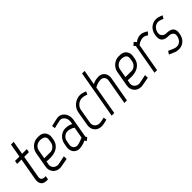

<svg xmlns="http://www.w3.org/2000/svg" viewBox="154 -1669 2649 2649"><g transform="rotate(-45 1478.0 -345.0)"><path d="M74 -130 131 -451H46L55 -501H140L175 -700H228L193 -501H285L276 -451H184L127 -125Q123 -104 126 -90.5Q129 -77 137.5 -68.5Q146 -60 158 -56.5Q170 -53 184 -53H206L196 1H169Q144 1 124 -6.5Q104 -14 91 -29.5Q78 -45 73 -70Q68 -95 74 -130Z M484 -241H486Q504 -241 520.5 -248.5Q537 -256 550.5 -268.5Q564 -281 573 -297Q582 -313 585 -331L592 -373Q596 -397 590.5 -413.5Q585 -430 571.5 -440Q558 -450 539.5 -454.5Q521 -459 500 -459Q481 -459 462.5 -453Q444 -447 429 -436Q414 -425 403.5 -409Q393 -393 389 -373L366 -242ZM336 -368Q341 -398 356 -424Q371 -450 393 -469Q415 -488 441.5 -499Q468 -510 497 -510H531Q559 -510 582.5 -499Q606 -488 621 -469Q636 -450 642.5 -424Q649 -398 643 -368L638 -335Q630 -293 610 -264.5Q590 -236 561 -218Q532 -200 496 -192.5Q460 -185 421 -185Q405 -185 389 -186Q373 -187 357 -189L346 -129Q346 -89 372.5 -65.5Q399 -42 438 -42Q442 -42 464 -46.5Q486 -51 511 -56Q540 -62 576 -70L578 -17Q540 -9 509 -4Q483 1 458.5 5Q434 9 429 9Q397 9 370 -2.5Q343 -14 325 -35Q307 -56 299 -84.5Q291 -113 297 -147Z M960 -243Q960 -244 952 -249.5Q944 -255 930 -261.5Q916 -268 896 -273.5Q876 -279 853 -279Q836 -279 819.5 -272Q803 -265 789.5 -253Q776 -241 766.5 -225.5Q757 -210 754 -192L743 -129Q737 -94 756.5 -68.5Q776 -43 810 -43Q825 -43 845.5 -48.5Q866 -54 885 -61Q907 -69 931 -79ZM977 -49 993 -31 951 5 928 -22Q893 -4 857.5 3Q822 10 802 10Q774 10 751.5 -1.5Q729 -13 714.5 -32.5Q700 -52 694.5 -78Q689 -104 694 -133L704 -189Q709 -218 723.5 -243.5Q738 -269 759.5 -288Q781 -307 807.5 -318Q834 -329 862 -329Q869 -329 883 -328Q897 -327 913.5 -324Q930 -321 945.5 -315.5Q961 -310 972 -301L978 -335Q982 -358 978 -380.5Q974 -403 962.5 -421Q951 -439 934 -450Q917 -461 895 -461Q887 -461 865.5 -456Q844 -451 821 -446Q794 -440 763 -432L757 -479Q791 -487 820 -494Q845 -500 869 -505Q893 -510 903 -510Q935 -510 960.5 -495Q986 -480 1002.5 -455.5Q1019 -431 1026 -399.5Q1033 -368 1027 -335Z M1160 -148Q1155 -124 1160.5 -104.5Q1166 -85 1178.5 -71Q1191 -57 1209 -49.5Q1227 -42 1249 -42Q1259 -42 1274.5 -44.5Q1290 -47 1305 -50Q1323 -54 1341 -59L1349 -13Q1328 -6 1309 -2Q1292 2 1273 5Q1254 8 1240 8Q1207 8 1180.5 -3.5Q1154 -15 1136.5 -36Q1119 -57 1111.5 -85.5Q1104 -114 1110 -148L1146 -357Q1152 -391 1169.5 -419.5Q1187 -448 1212 -468Q1237 -488 1267.5 -499.5Q1298 -511 1331 -511Q1347 -511 1364 -507Q1381 -503 1395 -498Q1412 -493 1427 -486L1408 -443Q1394 -448 1379 -452Q1366 -456 1351 -459Q1336 -462 1322 -462Q1300 -462 1279.5 -454.5Q1259 -447 1242 -433Q1225 -419 1212.5 -400Q1200 -381 1196 -357Z M1687 0 1752 -372Q1755 -390 1751.5 -406Q1748 -422 1738.5 -433.5Q1729 -445 1715 -452Q1701 -459 1684 -459Q1675 -459 1661.5 -457.5Q1648 -456 1632 -452Q1616 -448 1598 -441Q1580 -434 1564 -424L1490 0H1439L1562 -700H1612L1573 -482Q1617 -503 1646.5 -506.5Q1676 -510 1693 -510Q1721 -510 1743 -499Q1765 -488 1780 -468.5Q1795 -449 1801 -423.5Q1807 -398 1802 -369L1737 0Z M2068 -241H2070Q2088 -241 2104.5 -248.5Q2121 -256 2134.5 -268.5Q2148 -281 2157 -297Q2166 -313 2169 -331L2176 -373Q2180 -397 2174.5 -413.5Q2169 -430 2155.5 -440Q2142 -450 2123.5 -454.5Q2105 -459 2084 -459Q2065 -459 2046.5 -453Q2028 -447 2013 -436Q1998 -425 1987.5 -409Q1977 -393 1973 -373L1950 -242ZM1920 -368Q1925 -398 1940 -424Q1955 -450 1977 -469Q1999 -488 2025.5 -499Q2052 -510 2081 -510H2115Q2143 -510 2166.5 -499Q2190 -488 2205 -469Q2220 -450 2226.5 -424Q2233 -398 2227 -368L2222 -335Q2214 -293 2194 -264.5Q2174 -236 2145 -218Q2116 -200 2080 -192.5Q2044 -185 2005 -185Q1989 -185 1973 -186Q1957 -187 1941 -189L1930 -129Q1930 -89 1956.5 -65.5Q1983 -42 2022 -42Q2026 -42 2048 -46.5Q2070 -51 2095 -56Q2124 -62 2160 -70L2162 -17Q2124 -9 2093 -4Q2067 1 2042.5 5Q2018 9 2013 9Q1981 9 1954 -2.5Q1927 -14 1909 -35Q1891 -56 1883 -84.5Q1875 -113 1881 -147Z M2614 -470 2579 -428Q2564 -438 2554 -443.5Q2544 -449 2535 -452Q2526 -455 2517.5 -455.5Q2509 -456 2499 -456Q2484 -456 2456.5 -447.5Q2429 -439 2399 -415L2326 -1H2276L2354 -443L2332 -469L2374 -505L2403 -471Q2437 -497 2464 -503.5Q2491 -510 2510 -510Q2530 -510 2553 -502Q2576 -494 2614 -470Z M2902 -138Q2889 -64 2845.5 -27Q2802 10 2744 10Q2726 10 2707 7Q2688 4 2671 -4L2594 -37L2622 -81L2698 -48Q2712 -42 2726 -39.5Q2740 -37 2753 -37Q2788 -37 2817 -64Q2846 -91 2855 -142Q2859 -163 2853 -178Q2847 -193 2835.5 -202.5Q2824 -212 2809.5 -216.5Q2795 -221 2782 -221Q2746 -221 2718 -227.5Q2690 -234 2672.5 -250.5Q2655 -267 2649 -294Q2643 -321 2650 -362Q2663 -435 2709 -472.5Q2755 -510 2813 -510Q2830 -510 2847.5 -505.5Q2865 -501 2885 -494L2915 -482L2889 -439Q2866 -448 2853 -452.5Q2840 -457 2831.5 -459Q2823 -461 2818.5 -461.5Q2814 -462 2809 -462H2804Q2769 -462 2737.5 -434.5Q2706 -407 2697 -357Q2694 -336 2700 -320Q2706 -304 2718 -292.5Q2730 -281 2744.5 -275.5Q2759 -270 2773 -270Q2804 -270 2831 -264.5Q2858 -259 2876 -244.5Q2894 -230 2901.5 -204Q2909 -178 2902 -138Z"/></g></svg>

Font: Marvel
Style: Italic
Weight: 400
Italic angle: -12°
Designer: Carolina Trebol
Foundry: Carolina Trebol
Version: Version 1.001